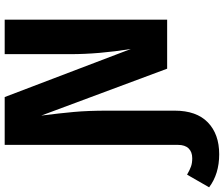

<svg xmlns="http://www.w3.org/2000/svg" viewBox="-204 -645 955 819"><g transform="rotate(-90 273.5 -235.5)"><path d="M599 -693V0H390L190 -537Q200 -458 205.5 -397.5Q211 -337 211 -254V32Q211 125 161 173.5Q111 222 25 222Q-59 222 -116 179L-62 85Q-41 97 -26.5 102Q-12 107 8 107Q35 107 50 91.5Q65 76 65 46V-693H269L474 -155Q452 -292 452 -413V-693Z"/></g></svg>

Font: FiraGOUPP
Style: Bold
Weight: 700
Designer: bBox Type
Foundry: bBox Type GmbH
Version: Version 1.001